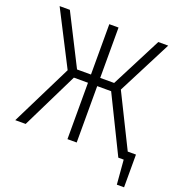

<svg xmlns="http://www.w3.org/2000/svg" viewBox="-146 -807 1004 1075"><g transform="rotate(20 356.0 -270.0)"><path d="M712 -50V145H669L657 0H625L460 -336H377V0H322V-336H238L73 0H11L191 -363L26 -685H87L239 -385H322V-685H377V-385H460L614 -685H673L508 -363L663 -50Z"/></g></svg>

Font: Fira Sans Condensed Light
Style: Regular
Weight: 300
Width: 3
Designer: bBox Type GmbH & Carrois Corporate GbR & Edenspiekermann AG
Foundry: bBox Type GmbH & Carrois Corporate GbR & Edenspiekermann AG
Version: Version 4.301